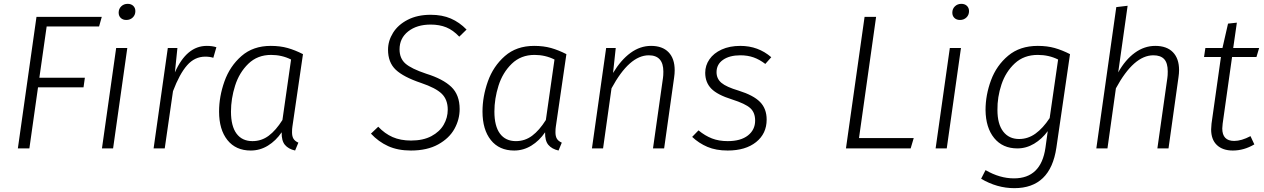

<svg xmlns="http://www.w3.org/2000/svg" viewBox="-20 -773 6583 1000"><path d="M496 -635H223L185 -368H422L415 -318H178L133 0H73L170 -685H510Z M569 0H511L585 -523H643ZM598 -707Q598 -727 611.5 -740Q625 -753 645 -753Q663 -753 674 -742.5Q685 -732 685 -715Q685 -695 671.5 -682Q658 -669 638 -669Q620 -669 609 -679.5Q598 -690 598 -707Z M1107 -527 1091 -472Q1073 -478 1049 -478Q994 -478 954.5 -433Q915 -388 881 -298L838 0H780L854 -523H904L891 -396Q952 -534 1057 -534Q1086 -534 1107 -527Z M1558 -491 1503 -114Q1501 -103 1501 -84Q1501 -63 1508.5 -50.5Q1516 -38 1534 -30L1517 11Q1482 3 1464 -18.5Q1446 -40 1447 -84Q1417 -40 1375.5 -14.5Q1334 11 1286 11Q1208 11 1164.5 -43.5Q1121 -98 1121 -192Q1121 -270 1149 -349Q1177 -428 1237.5 -481Q1298 -534 1390 -534Q1439 -534 1478 -523Q1517 -512 1558 -491ZM1183 -192Q1183 -116 1212 -77Q1241 -38 1295 -38Q1342 -38 1379.5 -66Q1417 -94 1451 -148L1496 -463Q1448 -487 1392 -487Q1321 -487 1273.5 -441Q1226 -395 1204.5 -327Q1183 -259 1183 -192Z M2410 -619 2372 -582Q2340 -616 2304.5 -630.5Q2269 -645 2223 -645Q2151 -645 2106 -609.5Q2061 -574 2061 -516Q2061 -469 2091.5 -442Q2122 -415 2200 -389Q2287 -362 2330.5 -320.5Q2374 -279 2374 -205Q2374 -151 2347 -102Q2320 -53 2262.5 -21Q2205 11 2120 11Q2052 11 2001.5 -12Q1951 -35 1912 -77L1950 -113Q1984 -77 2025 -59Q2066 -41 2121 -41Q2184 -41 2227 -64Q2270 -87 2291 -123.5Q2312 -160 2312 -202Q2312 -254 2281 -284.5Q2250 -315 2173 -341Q2081 -372 2041 -410Q2001 -448 2001 -514Q2001 -560 2027 -602Q2053 -644 2103.5 -670Q2154 -696 2223 -696Q2283 -696 2328 -676.5Q2373 -657 2410 -619Z M2930 -491 2875 -114Q2873 -103 2873 -84Q2873 -63 2880.5 -50.5Q2888 -38 2906 -30L2889 11Q2854 3 2836 -18.5Q2818 -40 2819 -84Q2789 -40 2747.5 -14.5Q2706 11 2658 11Q2580 11 2536.5 -43.5Q2493 -98 2493 -192Q2493 -270 2521 -349Q2549 -428 2609.5 -481Q2670 -534 2762 -534Q2811 -534 2850 -523Q2889 -512 2930 -491ZM2555 -192Q2555 -116 2584 -77Q2613 -38 2667 -38Q2714 -38 2751.5 -66Q2789 -94 2823 -148L2868 -463Q2820 -487 2764 -487Q2693 -487 2645.5 -441Q2598 -395 2576.5 -327Q2555 -259 2555 -192Z M3494 -407Q3494 -389 3491 -369L3439 0H3381L3433 -367Q3435 -379 3435 -400Q3435 -485 3359 -485Q3258 -485 3165 -313L3121 0H3063L3137 -523H3187L3173 -393Q3214 -461 3264 -497.5Q3314 -534 3371 -534Q3430 -534 3462 -501Q3494 -468 3494 -407Z M3997 -475 3966 -440Q3936 -463 3905 -474Q3874 -485 3836 -485Q3780 -485 3746 -461.5Q3712 -438 3712 -397Q3712 -363 3737.5 -341.5Q3763 -320 3827 -301Q3904 -277 3938.5 -242Q3973 -207 3973 -150Q3973 -77 3918 -33Q3863 11 3770 11Q3709 11 3664.5 -8Q3620 -27 3585 -60L3618 -94Q3652 -66 3688 -52Q3724 -38 3770 -38Q3838 -38 3875.5 -67.5Q3913 -97 3913 -145Q3913 -187 3887.5 -210Q3862 -233 3793 -255Q3716 -279 3684.5 -311.5Q3653 -344 3653 -394Q3653 -432 3675 -464Q3697 -496 3738.5 -515Q3780 -534 3836 -534Q3929 -534 3997 -475Z M4454 -54H4739L4723 0H4386L4483 -685H4543Z M4911 0H4853L4927 -523H4985ZM4940 -707Q4940 -727 4953.5 -740Q4967 -753 4987 -753Q5005 -753 5016 -742.5Q5027 -732 5027 -715Q5027 -695 5013.5 -682Q5000 -669 4980 -669Q4962 -669 4951 -679.5Q4940 -690 4940 -707Z M5553 -491 5482 -4Q5451 207 5263 207Q5173 207 5090 158L5113 113Q5187 156 5261 156Q5402 156 5425 -3L5437 -90Q5407 -49 5366 -24.5Q5325 0 5279 0Q5202 0 5158 -54Q5114 -108 5113 -200Q5113 -278 5141.5 -355Q5170 -432 5231 -483Q5292 -534 5385 -534Q5434 -534 5473 -523Q5512 -512 5553 -491ZM5175 -200Q5175 -127 5205 -88Q5235 -49 5288 -49Q5334 -49 5373 -77Q5412 -105 5447 -158L5491 -463Q5443 -487 5385 -487Q5313 -487 5265.5 -443Q5218 -399 5196 -333Q5174 -267 5175 -200Z M6121 -408Q6121 -391 6118 -371L6066 0H6008L6060 -367Q6062 -379 6062 -401Q6062 -445 6043.5 -465Q6025 -485 5987 -485Q5885 -485 5792 -313L5748 0H5690L5794 -736L5853 -743L5804 -396Q5841 -462 5890.5 -498Q5940 -534 5997 -534Q6057 -534 6089 -501Q6121 -468 6121 -408Z M6348 -129Q6346 -111 6346 -104Q6346 -39 6408 -39Q6446 -39 6493 -64L6513 -21Q6459 11 6401 11Q6348 11 6318 -17.5Q6288 -46 6288 -99Q6288 -109 6290 -129L6339 -476H6251L6258 -523H6347L6376 -650L6422 -655L6403 -523H6538L6524 -476H6397Z"/></svg>

Font: Fira Sans Light
Style: Italic
Weight: 300
Italic angle: -8°
Designer: bBox Type GmbH & Carrois Corporate GbR & Edenspiekermann AG
Foundry: bBox Type GmbH & Carrois Corporate GbR & Edenspiekermann AG
Version: Version 4.301